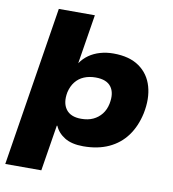

<svg xmlns="http://www.w3.org/2000/svg" viewBox="-94 -787 944 1049"><g transform="rotate(10 377.5 -262.5)"><path d="M6 180 147 -705H347L303 -431Q322 -459 349 -478Q376 -497 410.5 -507Q445 -517 484 -517Q573 -517 627.5 -478.5Q682 -440 701 -373.5Q720 -307 703 -224Q687 -150 648.5 -97.5Q610 -45 549.5 -17Q489 11 408 11Q344 11 305 -13Q266 -37 250 -75H247L206 180ZM371 -135Q409 -135 437 -148Q465 -161 484 -185Q503 -209 510 -243Q522 -303 497 -337Q472 -371 411 -371Q375 -371 346.5 -359Q318 -347 299 -323Q280 -299 272 -264Q261 -205 286.5 -170Q312 -135 371 -135Z"/></g></svg>

Font: Nunito Sans 7pt SemiExpanded Black
Style: Italic
Weight: 900
Width: 6
Italic angle: -9°
Designer: Vernon Adams
Foundry: Vernon Adams
Version: Version 3.101;gftools[0.9.27]